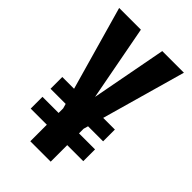

<svg xmlns="http://www.w3.org/2000/svg" viewBox="-207 -750 825 825"><g transform="rotate(45 206.0 -337.5)"><path d="M45.5 -221V-292.5H117L8.5 -675H140.5L205.5 -331.5L270.5 -675H402L294 -292.5H365V-221H273.5L267.5 -200V-172H365V-100.5H267.5V0H143.5V-100.5H45.5V-172H143.5V-200L137.5 -221Z"/></g></svg>

Font: Anybody Condensed SemiBold
Style: Regular
Weight: 600
Width: 3
Designer: Tyler Finck
Foundry: Etcetera Type Company
Version: Version 1.010; ttfautohint (v1.8.3) -l 8 -r 50 -G 200 -x 14 